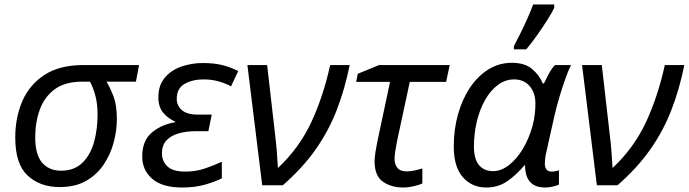

<svg xmlns="http://www.w3.org/2000/svg" viewBox="-20 -826 3071 856"><path d="M246 8Q158 8 103 -43.5Q48 -95 48 -212Q48 -303 80 -376Q112 -449 179 -492.5Q246 -536 352 -536H600L586 -462H455Q472 -433 486.5 -395Q501 -357 501 -293Q501 -246 487.5 -193.5Q474 -141 444 -95Q414 -49 365.5 -20.5Q317 8 246 8ZM252 -65Q311 -65 347 -100Q383 -135 399 -192Q415 -249 415 -316Q415 -363 405 -400Q395 -437 381 -462H348Q270 -462 224 -428Q178 -394 157.5 -337.5Q137 -281 137 -214Q137 -136 168 -100.5Q199 -65 252 -65Z M792 10Q703 10 658.5 -29Q614 -68 614 -128Q614 -199 657 -235Q700 -271 761 -281V-284Q730 -297 708 -323Q686 -349 686 -392Q686 -446 715 -480Q744 -514 789.5 -529.5Q835 -545 884 -545Q935 -545 972.5 -535.5Q1010 -526 1042 -509L1010 -441Q989 -453 957 -462.5Q925 -472 888 -472Q838 -472 803 -452Q768 -432 768 -385Q768 -355 791 -335Q814 -315 863 -315H924L909 -241H852Q811 -241 777 -231.5Q743 -222 722.5 -200.5Q702 -179 702 -142Q702 -108 726 -84.5Q750 -61 806 -61Q853 -61 894 -75Q935 -89 969 -105V-31Q942 -17 896.5 -3.5Q851 10 792 10Z M1149 0 1083 -536H1171L1206 -230Q1211 -190 1214 -152.5Q1217 -115 1219 -77Q1314 -166 1367.5 -280.5Q1421 -395 1452 -536H1539Q1517 -427 1480.5 -333.5Q1444 -240 1386 -158Q1328 -76 1241 0Z M1778 10Q1724 10 1687 -16Q1650 -42 1650 -107Q1650 -124 1654 -149Q1658 -174 1663 -198L1719 -461H1568L1575 -497L1670 -536H1985L1969 -461H1807L1750 -196Q1746 -173 1742.5 -153Q1739 -133 1739 -117Q1739 -94 1751.5 -78Q1764 -62 1792 -62Q1809 -62 1826 -65.5Q1843 -69 1863 -75V-8Q1851 -2 1825.5 4Q1800 10 1778 10Z M2148 10Q2084 10 2043.5 -36Q2003 -82 2003 -173Q2003 -249 2022 -316.5Q2041 -384 2075.5 -435.5Q2110 -487 2157.5 -516.5Q2205 -546 2262 -546Q2319 -546 2351.5 -519Q2384 -492 2400 -454H2405Q2413 -471 2426 -495.5Q2439 -520 2454 -536H2526Q2515 -515 2501.5 -477.5Q2488 -440 2474.5 -395Q2461 -350 2451 -306L2416 -149Q2412 -133 2410.5 -119.5Q2409 -106 2409 -97Q2409 -61 2440 -61Q2456 -61 2472 -67V-3Q2464 1 2446 5.5Q2428 10 2411 10Q2321 10 2321 -89H2318Q2284 -48 2243 -19Q2202 10 2148 10ZM2178 -63Q2214 -63 2248.5 -89.5Q2283 -116 2310.5 -161.5Q2338 -207 2354 -264Q2362 -293 2364.5 -318.5Q2367 -344 2367 -365Q2367 -412 2341.5 -442Q2316 -472 2272 -472Q2233 -472 2200 -447.5Q2167 -423 2143 -381Q2119 -339 2106 -285Q2093 -231 2093 -172Q2093 -117 2115.5 -90Q2138 -63 2178 -63ZM2271 -606V-620Q2284 -645 2300.5 -678Q2317 -711 2332 -745Q2347 -779 2357 -806H2451V-792Q2443 -773 2421.5 -739Q2400 -705 2374.5 -669Q2349 -633 2326 -606Z M2641 0 2575 -536H2663L2698 -230Q2703 -190 2706 -152.5Q2709 -115 2711 -77Q2806 -166 2859.5 -280.5Q2913 -395 2944 -536H3031Q3009 -427 2972.5 -333.5Q2936 -240 2878 -158Q2820 -76 2733 0Z"/></svg>

Font: Noto IKEA Latin
Style: Italic
Weight: 400
Italic angle: -12°
Designer: Monotype Design Team
Foundry: Monotype Imaging Inc.
Version: Version 1.0